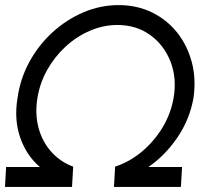

<svg xmlns="http://www.w3.org/2000/svg" viewBox="-60 -733 830 753"><path d="M-40.5 0 -36 -78H96.5Q43.5 -123 19 -194.2Q-5.5 -265.5 9 -350Q19.5 -425 55.5 -490.8Q91.5 -556.5 146.2 -606.5Q201 -656.5 267.5 -684.8Q334 -713 405 -713Q476.5 -713 535 -684.8Q593.5 -656.5 633.8 -606.5Q674 -556.5 691.8 -490.8Q709.5 -425 699 -350Q684.5 -265.5 636 -194.2Q587.5 -123 522 -78H654L649.5 0H387L391.5 -79.5Q448 -98 496.2 -138.2Q544.5 -178.5 577.5 -233.2Q610.5 -288 621 -350Q634 -428 608.2 -492.8Q582.5 -557.5 528.2 -596.2Q474 -635 400.5 -635Q345 -635 292.8 -612.5Q240.5 -590 197.5 -550.5Q154.5 -511 125.5 -459.5Q96.5 -408 87 -350Q76.5 -287 91 -232.2Q105.5 -177.5 141 -137.8Q176.5 -98 227 -79.5L222.5 0Z"/></svg>

Font: Urbanist
Style: Italic
Weight: 400
Italic angle: -8°
Designer: Corey Hu
Foundry: Corey Hu
Version: Version 1.330; ttfautohint (v1.8.4.7-5d5b)